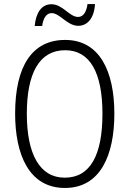

<svg xmlns="http://www.w3.org/2000/svg" viewBox="-20 -922 642 952"><path d="M152 -793H189C195 -837 213 -857 236 -857C277 -857 313 -794 368 -794C413 -794 447 -831 451 -902H414C408 -860 392 -838 367 -838C324 -838 291 -901 235 -901C186 -901 158 -859 152 -793ZM547 -358C547 -572 472 -724 303 -724C140 -724 55 -595 55 -359C55 -157 123 10 302 10C478 10 547 -153 547 -358ZM113 -358C113 -557 174 -673 303 -673C426 -673 488 -562 488 -358C488 -154 428 -41 301 -41C177 -41 113 -158 113 -358Z"/></svg>

Font: Noto Sans Hebrew Condensed Light
Style: Regular
Weight: 300
Width: 3
Designer: Monotype Design Team
Foundry: Monotype Imaging Inc.
Version: Version 2.004